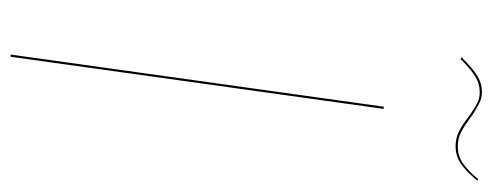

<svg xmlns="http://www.w3.org/2000/svg" viewBox="-294 -604 899 350"><g transform="rotate(90 155.0 -429.5)"><path d="M84 0H80L175 -680H179ZM193 -835Q179 -845 169.5 -850Q160 -855 149 -855Q133 -855 120 -847Q107 -839 88 -820L85 -822Q106 -843 119.5 -851Q133 -859 148 -859Q159 -859 168 -854.5Q177 -850 185 -845Q193 -840 195 -838Q210 -827 221.5 -821Q233 -815 247 -815Q264 -815 277 -823.5Q290 -832 307 -852L310 -851Q292 -829 278 -820Q264 -811 247 -811Q233 -811 220.5 -817Q208 -823 193 -835Z"/></g></svg>

Font: Fira Sans Condensed Four
Style: Italic
Weight: 100
Width: 3
Italic angle: -8°
Designer: bBox Type GmbH & Carrois Corporate GbR & Edenspiekermann AG
Foundry: bBox Type GmbH & Carrois Corporate GbR & Edenspiekermann AG
Version: Version 4.301